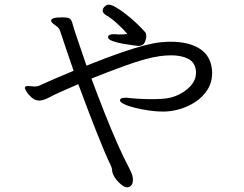

<svg xmlns="http://www.w3.org/2000/svg" viewBox="-20 -761 1040 819"><path d="M471 -615Q475 -615 479.5 -614.5Q484 -614 489 -614Q497 -614 505.5 -614.5Q514 -615 523 -616Q507 -636 480.5 -660Q454 -684 436 -694Q418 -704 418 -716Q418 -727 430 -736Q435 -741 444 -741Q455 -741 475 -729.5Q495 -718 518.5 -699.5Q542 -681 563.5 -660.5Q585 -640 600 -623Q604 -618 604 -607Q604 -594 597 -579.5Q590 -565 570 -565Q569 -565 549.5 -567.5Q530 -570 504.5 -574.5Q479 -579 460 -586Q441 -593 441 -602V-605Q445 -615 463 -615ZM816 -458Q812 -495 783 -510Q754 -525 710 -525Q688 -525 661.5 -521.5Q635 -518 598 -508Q561 -498 506 -478Q451 -458 370 -426Q397 -353 425.5 -281Q454 -209 480.5 -149Q507 -89 527 -52Q541 -24 544 -14.5Q547 -5 547 8Q547 28 532 36Q530 37 528 37.5Q526 38 524 38Q512 38 499 28Q486 18 476 5Q466 -8 462 -18Q458 -29 458 -36.5Q458 -44 453 -54Q428 -106 391.5 -198.5Q355 -291 314 -402Q277 -386 244 -371.5Q211 -357 185 -343Q163 -332 148 -332Q130 -332 116 -344Q102 -356 94 -369Q86 -382 86 -385Q86 -388 87 -389Q88 -394 98 -394Q102 -394 107 -393.5Q112 -393 116 -393Q118 -393 121 -392.5Q124 -392 127 -392Q141 -392 148 -396Q209 -424 294 -459Q279 -503 264 -546.5Q249 -590 235 -633Q234 -636 229 -642Q224 -648 220 -650Q216 -653 207 -660Q198 -667 198 -673Q198 -687 246 -687Q269 -687 277.5 -681.5Q286 -676 291 -654Q302 -617 317.5 -573Q333 -529 349 -481Q439 -517 499 -537.5Q559 -558 598.5 -568Q638 -578 663.5 -580.5Q689 -583 708 -583Q785 -583 831.5 -553.5Q878 -524 884 -465Q884 -461 884.5 -457.5Q885 -454 885 -451Q885 -410 865.5 -379Q846 -348 814.5 -327Q783 -306 746.5 -295.5Q710 -285 676 -285Q648 -285 616.5 -289.5Q585 -294 556.5 -301Q528 -308 510 -316.5Q492 -325 492 -333Q492 -344 513 -344H521Q547 -341 574.5 -339.5Q602 -338 627 -338Q652 -338 672.5 -339.5Q693 -341 705 -344Q750 -355 783 -384.5Q816 -414 816 -450Z"/></svg>

Font: QiushuiShotai
Style: Regular
Weight: 600
Designer: Fontworks Inc.
Foundry: Fontworks Inc.
Version: Version 1.250